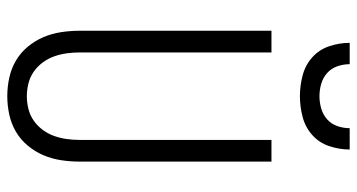

<svg xmlns="http://www.w3.org/2000/svg" viewBox="-252 -744 1003 540"><g transform="rotate(90 250.0 -473.5)"><path d="M250 8Q224 8 198.5 2.5Q173 -3 150.5 -16Q128 -29 111 -49.5Q94 -70 84 -93.5Q74 -117 70 -143Q66 -169 66 -195V-735H127V-195Q127 -177 129.5 -159Q132 -141 138 -124Q144 -107 155 -92Q166 -77 181 -66.5Q196 -56 214 -51.5Q232 -47 250 -47Q268 -47 286 -51.5Q304 -56 319 -66.5Q334 -77 345 -92Q356 -107 362 -124Q368 -141 370.5 -159Q373 -177 373 -195V-735H434V-195Q434 -169 430 -143Q426 -117 416 -93.5Q406 -70 389 -49.5Q372 -29 349.5 -16Q327 -3 301.5 2.5Q276 8 250 8ZM250 -815Q221 -815 192 -822.5Q163 -830 141 -849.5Q119 -869 109.5 -897.5Q100 -926 100 -955H160Q160 -937 166 -920Q172 -903 185 -891.5Q198 -880 215 -875Q232 -870 250 -870Q268 -870 285 -875Q302 -880 315 -891.5Q328 -903 334 -920Q340 -937 340 -955H400Q400 -926 390.5 -897.5Q381 -869 359 -849.5Q337 -830 308 -822.5Q279 -815 250 -815Z"/></g></svg>

Font: Iosevka SS04 Light
Style: Regular
Weight: 300
Monospace: yes
Designer: Belleve Invis
Foundry: Belleve Invis
Version: Version 19.0.0; ttfautohint (v1.8.4)